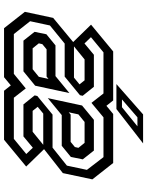

<svg xmlns="http://www.w3.org/2000/svg" viewBox="91 -819 728 950"><g transform="rotate(90 455.0 -344.0)"><path d="M119.5 0 38.5 -103 68.5 -243 188 -342 102 -430.5 234.5 -540H477L503.5 -506.5L544 -540H786.5L867.5 -437L836.5 -291L718 -198L804 -109.5L671.5 0H429L402.5 -33.5L362 0ZM148.5 -48.5H345.5L417.5 -107.5L463.5 -48.5H667L742 -110L711 -142.5L655 -96H496.5L452 -151.5L455 -164.5L547 -240H710.5L799.5 -311L820.5 -410L757.5 -492H560.5L489 -432.5L442.5 -492H239L164 -430L195 -398L251 -444.5H409.5L454 -389L451 -375.5L359 -300H195.5L106 -227L85 -129ZM465.5 -216.5 502 -386 573 -444.5H725L768.5 -389.5L756.5 -330.5L701.5 -285.5H549.5ZM377.5 -398.5H274L209.5 -346H364L397.5 -373.5ZM535.5 -320 547 -329.5H682L707.5 -350.5L711.5 -368L687 -398.5H583.5L546 -368ZM181 -96 137.5 -151 149.5 -209.5 204.5 -254.5H356.5L440.5 -323.5L404 -154L333 -96ZM219 -141.5H322.5L360 -172L370.5 -220L359 -210.5H224L198.5 -189.5L194.5 -172ZM632 -141.5 696.5 -194H542L508.5 -166.5L528.5 -141.5ZM396 -556 546 -688H689.5L519.5 -556ZM472 -583.5H510.5L605 -660H560.5Z"/></g></svg>

Font: Tourney Expanded Medium
Style: Italic
Weight: 500
Width: 7
Italic angle: -12°
Designer: Tyler Finck
Foundry: Etcetera Type Co
Version: Version 1.010; ttfautohint (v1.8.3)